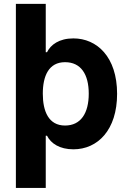

<svg xmlns="http://www.w3.org/2000/svg" viewBox="-20 -747 653 972"><path d="M60.4 -727.3V204.5H211.6V-60H218C237.6 -20.6 282.3 8.9 351.6 8.9C474.4 8.9 572.8 -88.8 572.8 -272C572.8 -459.5 470.2 -552.6 351.6 -552.6C279.5 -552.6 236.5 -520.6 218 -482.6H211.6V-727.3ZM429.3 -272.7C429.3 -174 389.2 -111.5 309.3 -111.5C225.9 -111.5 196.7 -183.9 196.7 -272.7C196.7 -362.6 226.9 -432.2 309.3 -432.2C389.6 -432.2 429.3 -370.7 429.3 -272.7Z"/></svg>

Font: Karasuma Gothic
Style: Bold
Weight: 700
Designer: Rasmus Andersson / Ryoko Nishizuka
Foundry: Genbu
Version: Version 1.00